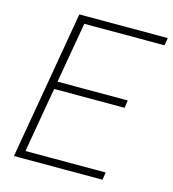

<svg xmlns="http://www.w3.org/2000/svg" viewBox="-107 -799 800 888"><g transform="rotate(15 293.5 -355.5)"><path d="M470.7 -36.1 464.8 0H62.5L67.9 -36.1ZM203.1 -710.9 80.1 0H41L163.6 -710.9ZM482.9 -384.3 477.5 -347.7H123L128.9 -384.3ZM586.9 -710.9 581.1 -674.8H179.7L185.1 -710.9Z"/></g></svg>

Font: Roboto ExtraLight
Style: Italic
Weight: 250
Designer: Christian Robertson
Foundry: Google
Version: Version 3.009; 2024